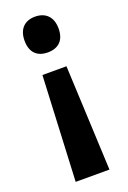

<svg xmlns="http://www.w3.org/2000/svg" viewBox="-143 -595 555 833"><g transform="rotate(-20 134.5 -178.0)"><path d="M213 -462C213 -517 181 -545 134 -545C86 -545 56 -516 56 -462C56 -407 86 -380 134 -380C183 -380 213 -407 213 -462ZM78 -296 55 189H211L189 -296Z"/></g></svg>

Font: Noto Sans Gujarati UI Condensed
Style: Bold
Weight: 700
Width: 3
Designer: Jelle Bosma - Monotype Design Team, Universal Thirst
Foundry: Monotype Imaging Inc.
Version: Version 2.106